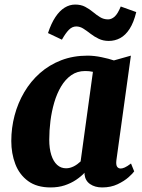

<svg xmlns="http://www.w3.org/2000/svg" viewBox="-20 -812 624 842"><path d="M490.5 -110Q488 -90 493.2 -81.5Q498.5 -73 509.5 -73Q516.5 -73 527 -77.5Q537.5 -82 554.5 -95L568.5 -60.5Q563 -52 544 -35Q525 -18 495.5 -4Q466 10 428 10Q396.5 10 375 -4.8Q353.5 -19.5 350.5 -48.5L351 -54.5Q335.5 -38 313.5 -23.2Q291.5 -8.5 263.8 0.8Q236 10 202 10Q141.5 10 103.2 -18Q65 -46 47.2 -92.5Q29.5 -139 29.5 -193.5Q29.5 -251 44 -305.8Q58.5 -360.5 86.5 -408Q114.5 -455.5 155.2 -491.5Q196 -527.5 248.5 -547.8Q301 -568 364 -568Q393 -568 425.5 -561.2Q458 -554.5 479.5 -547L554 -568ZM387.5 -497Q379 -499 370.2 -499.8Q361.5 -500.5 353 -500.5Q318.5 -500.5 292.5 -482.2Q266.5 -464 248 -433Q229.5 -402 218 -362.8Q206.5 -323.5 201.2 -281.5Q196 -239.5 196 -199.5Q196 -160.5 205 -132.2Q214 -104 230.5 -89Q247 -74 269.5 -74Q278.5 -74 287 -76.2Q295.5 -78.5 303.5 -82.5Q311.5 -86.5 319 -92Q326.5 -97.5 333.5 -104ZM190.5 -667Q204.5 -709.5 223 -737.2Q241.5 -765 263.5 -778.5Q285.5 -792 309.5 -792Q335 -792 353.5 -782.2Q372 -772.5 387.5 -759.5Q403 -746.5 418.8 -736.8Q434.5 -727 454 -727Q469 -727 482.8 -739.2Q496.5 -751.5 509.5 -783.5L577.5 -759Q566.5 -713.5 548.5 -685.5Q530.5 -657.5 507.2 -645Q484 -632.5 457 -632.5Q432.5 -632.5 412.8 -642Q393 -651.5 376.8 -664.2Q360.5 -677 345.5 -686.5Q330.5 -696 314.5 -696Q296.5 -696 282 -681.2Q267.5 -666.5 251.5 -638Z"/></svg>

Font: Merriweather Light 18pt Black
Style: Italic
Weight: 900
Italic angle: -7.8°
Version: Version 2.101